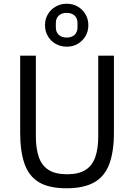

<svg xmlns="http://www.w3.org/2000/svg" viewBox="-20 -996 718 1028"><path d="M88 -698H172V-266Q172 -200 188 -154.5Q204 -109 240.5 -86Q277 -63 339 -63Q401 -63 437.5 -86Q474 -109 490 -154.5Q506 -200 506 -266V-698H590V-286Q590 -185 565.5 -118.5Q541 -52 485 -20Q429 12 336 12Q243 12 189 -20Q135 -52 111.5 -118.5Q88 -185 88 -286ZM337 -746Q305 -746 278.5 -761Q252 -776 236.5 -802Q221 -828 221 -861Q221 -894 236.5 -920Q252 -946 278.5 -961Q305 -976 337 -976Q370 -976 396 -961Q422 -946 437.5 -920Q453 -894 453 -861Q453 -828 437.5 -802Q422 -776 396 -761Q370 -746 337 -746ZM337 -795Q364 -795 379.5 -809.5Q395 -824 395 -850V-872Q395 -898 379.5 -912.5Q364 -927 337 -927Q310 -927 294.5 -912.5Q279 -898 279 -872V-850Q279 -824 294.5 -809.5Q310 -795 337 -795Z"/></svg>

Font: IBM Plex Sans Var
Style: Regular
Weight: 400
Designer: Mike Abbink, Paul van der Laan, Pieter van Rosmalen
Foundry: Bold Monday
Version: Version 3.000